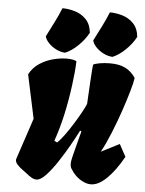

<svg xmlns="http://www.w3.org/2000/svg" viewBox="-57 -866 695 922"><g transform="rotate(5 290.5 -405.5)"><path d="M153.8 9.8Q141.6 9.8 129.4 2.7Q117.2 -4.4 104.5 -15.1Q98.6 -20 84 -30.3Q69.3 -40.5 57.6 -53.5Q45.9 -66.4 47.9 -79.1L114.7 -279.8L69.8 -490.2Q87.4 -523.9 118.4 -543.9Q149.4 -564 184.3 -572.8Q219.2 -581.5 247.6 -581.5Q280.3 -581.5 295.4 -573.2Q293.9 -522.9 284.7 -455.1Q274.9 -381.3 260 -313.7Q245.1 -246.1 223.1 -183.1L236.8 -176.3Q252 -189.9 271.5 -216.8Q291 -243.7 310.3 -274.7Q329.6 -305.7 344.2 -332.5Q358.9 -359.4 364.3 -373Q368.7 -450.2 370.8 -488.5Q373 -526.9 374.3 -541.7Q375.5 -556.6 376.5 -563.5Q384.8 -568.8 407.7 -573Q430.7 -577.1 458 -577.1Q501.5 -577.1 530.5 -563Q559.6 -548.8 580.6 -518.1L580.1 -512.7Q578.1 -495.6 565.9 -452.9Q553.7 -410.2 535.2 -355.5Q516.6 -300.8 494.4 -246.1Q472.2 -191.4 449.7 -150.4L537.6 -195.3L569.8 -136.2Q531.7 -67.9 491.7 -29.1Q451.7 9.8 415.5 9.8Q393.6 9.8 369.9 -3.7Q346.2 -17.1 329.1 -39.1Q323.7 -46.9 317.4 -55.9Q311 -64.9 311 -82Q311 -88.9 312.7 -96.9Q314.5 -105 314.9 -108.4Q314.9 -109.4 318.6 -123.5Q322.3 -137.7 327.6 -158.7Q333 -179.7 338.6 -201.4Q344.2 -223.1 348.6 -239.3L342.3 -242.7Q326.2 -210.9 302 -168.2Q277.8 -125.5 250.7 -84.7Q223.6 -43.9 198.2 -17.1Q172.9 9.8 153.8 9.8ZM465.8 -608.9Q442.4 -610.4 420.7 -621.8Q398.9 -633.3 384.5 -649.2Q370.1 -665 367.2 -679.7Q389.2 -723.1 404.5 -753.4Q419.9 -783.7 435.1 -820.8Q465.3 -820.8 496.1 -811.5Q526.9 -802.2 549.3 -779.3Q571.8 -756.3 576.2 -714.8Q557.6 -680.2 527.1 -650.9Q496.6 -621.6 465.8 -608.9ZM237.3 -608.9Q213.9 -610.4 192.1 -621.8Q170.4 -633.3 156 -649.2Q141.6 -665 138.7 -679.7Q160.6 -723.1 176 -753.4Q191.4 -783.7 206.5 -820.8Q236.8 -820.8 267.6 -811.5Q298.3 -802.2 320.8 -779.3Q343.3 -756.3 347.7 -714.8Q329.1 -680.2 298.6 -650.9Q268.1 -621.6 237.3 -608.9Z"/></g></svg>

Font: Fruktur
Style: Italic
Weight: 400
Italic angle: -8°
Designer: Viktoriya Grabowska, Eben Sorkin
Foundry: Viktoriya Grabowska
Version: Version 1.008; ttfautohint (v1.8.4.7-5d5b)